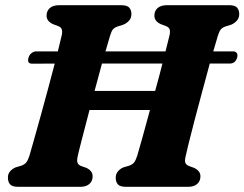

<svg xmlns="http://www.w3.org/2000/svg" viewBox="-20 -720 942 740"><path d="M279 -115.5Q275.5 -99 279.5 -91.2Q283.5 -83.5 293 -80L313 -73Q337 -61.5 337 -40.5Q337 -22 324.5 -11Q312 0 290 0H50.5Q26.5 0 18.5 -9.8Q10.5 -19.5 10.5 -34.5Q10 -49.5 19 -59.8Q28 -70 40.5 -75L62.5 -81.5Q74.5 -86 81 -93.8Q87.5 -101.5 93.5 -120Q100 -143.5 111.8 -184.2Q123.5 -225 137.2 -275Q151 -325 165 -377Q179 -429 191 -475L104 -474.5Q83 -474.5 90 -498Q93 -508.5 101.5 -515.2Q110 -522 119.5 -522H203Q213 -562 218 -584.5Q221 -598.5 218.2 -606.8Q215.5 -615 204 -619.5L184 -627Q159.5 -638.5 159.5 -659.5Q159.5 -678 172 -689Q184.5 -700 208.5 -700H446.5Q470.5 -700 478.5 -690.2Q486.5 -680.5 486.5 -666Q486.5 -650.5 477.5 -640.5Q468.5 -630.5 455.5 -625L433.5 -618Q420.5 -613.5 415 -606.5Q409.5 -599.5 404 -581.5Q397.5 -560.5 386.5 -522H618Q628.5 -562.5 633.5 -584.5Q636.5 -598.5 633.8 -606.8Q631 -615 619.5 -619.5L599.5 -627Q575 -638.5 575 -659.5Q575 -678 587.5 -689Q600 -700 624 -700H862.5Q886 -700 894 -690.2Q902 -680.5 902 -666Q902 -650.5 893 -640.5Q884 -630.5 871.5 -625L849 -618Q836.5 -613.5 830.8 -606.5Q825 -599.5 819.5 -581.5Q813 -560.5 802 -522H878Q888.5 -522 892.8 -515.2Q897 -508.5 894 -498Q887 -474.5 864 -475H788.5Q774.5 -423.5 758.8 -365Q743 -306.5 729 -253Q715 -199.5 705.8 -162Q696.5 -124.5 695 -115.5Q691 -99 695 -91.2Q699 -83.5 709 -80L728 -73Q752.5 -61.5 752.5 -40.5Q752.5 -22 740 -11Q727.5 0 705.5 0H466Q442 0 434 -9.8Q426 -19.5 426 -34.5Q426 -49.5 434.8 -59.8Q443.5 -70 456 -75L478 -81.5Q490.5 -86 496.8 -93.8Q503 -101.5 509 -120Q516.5 -146 529.8 -193Q543 -240 558 -296H325Q307.5 -229 294.2 -177.8Q281 -126.5 279 -115.5ZM344.5 -369.5H578Q585.5 -397 592.8 -423.8Q600 -450.5 606 -475H373Q366.5 -450.5 359.2 -423.8Q352 -397 344.5 -369.5Z"/></svg>

Font: Fraunces 9pt S050
Style: Bold Italic
Weight: 700
Italic angle: -16°
Version: Version 1.000; ttfautohint (v1.8.3)